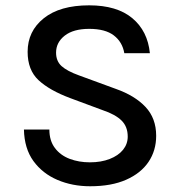

<svg xmlns="http://www.w3.org/2000/svg" viewBox="-20 -668 658 702"><path d="M309.5 13Q244.5 13 190 -10.2Q135.5 -33.5 102.2 -79.2Q69 -125 67.5 -194.5H160.5Q160.5 -153.5 180.8 -126.8Q201 -100 234.8 -87.2Q268.5 -74.5 308.5 -74.5Q350 -74.5 381.2 -86.8Q412.5 -99 429.8 -120.2Q447 -141.5 447 -168.5Q447 -205 424.5 -227.2Q402 -249.5 356 -265L237.5 -309Q161 -337.5 121 -374.8Q81 -412 81 -478.5Q81 -554 140 -601.2Q199 -648.5 306 -648.5Q407.5 -648.5 463.8 -601.5Q520 -554.5 528 -473.5H434.5Q427.5 -514.5 396.2 -538.5Q365 -562.5 306 -562.5Q248.5 -562.5 216.8 -537.8Q185 -513 185 -475.5Q185 -444.5 205.2 -426.2Q225.5 -408 268.5 -392.5L403.5 -343Q473 -318.5 512 -277Q551 -235.5 551 -171.5Q551 -117.5 523 -76Q495 -34.5 441.2 -10.8Q387.5 13 309.5 13Z"/></svg>

Font: Karla Medium
Style: Regular
Weight: 500
Designer: Jonathan Pinhorn
Version: Version 2.001